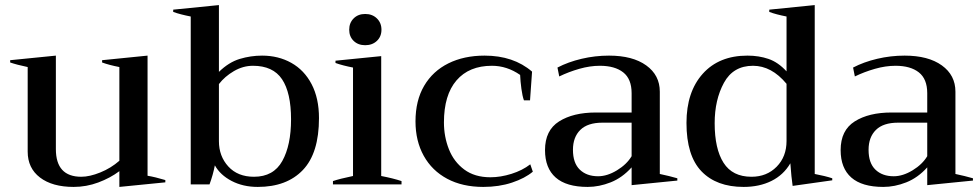

<svg xmlns="http://www.w3.org/2000/svg" viewBox="-20 -726 3857 756"><path d="M631 -17V-8L450 10V-52Q414 -25 367 -7.5Q320 10 270 10Q186 10 137.5 -27Q89 -64 89 -129V-462Q46 -471 20 -480V-489L200 -507V-139Q200 -30 300 -30Q333 -30 375 -47Q417 -64 450 -93V-462Q409 -470 382 -480V-489L561 -507V-34Q591 -29 631 -17Z M826 -75Q819 -38 805 0H731V-661Q690 -669 662 -679V-688L842 -706V-443Q881 -481 924 -494Q967 -507 1012 -507Q1076 -507 1127 -478.5Q1178 -450 1207 -394.5Q1236 -339 1236 -261Q1236 -123 1172.5 -56.5Q1109 10 995 10Q937 10 892 -13.5Q847 -37 826 -75ZM1126 -256Q1126 -361 1090.5 -414Q1055 -467 976 -467Q937 -467 901 -446Q865 -425 842 -395V-170Q842 -111 879 -70.5Q916 -30 980 -30Q1057 -30 1091.5 -92Q1126 -154 1126 -256Z M1355 -609Q1355 -636 1372.5 -653.5Q1390 -671 1418 -671Q1446 -671 1464 -653.5Q1482 -636 1482 -609Q1482 -582 1464 -565Q1446 -548 1418 -548Q1390 -548 1372.5 -565Q1355 -582 1355 -609ZM1291 -13Q1317 -22 1370 -33V-460Q1329 -468 1301 -478V-487L1481 -505V-33Q1528 -24 1561 -13V0H1291Z M1616 -248Q1616 -330 1650 -388Q1684 -446 1745.5 -476.5Q1807 -507 1888 -507Q2002 -507 2075 -444L2067 -331H2043Q2037 -347 2033 -376.5Q2029 -406 2028 -431Q1976 -467 1917 -467Q1827 -467 1777.5 -409.5Q1728 -352 1728 -244Q1728 -188 1747.5 -138.5Q1767 -89 1808 -58.5Q1849 -28 1911 -28Q1951 -28 1994 -41.5Q2037 -55 2068 -79L2078 -50Q2047 -24 1996 -7Q1945 10 1883 10Q1801 10 1741 -22Q1681 -54 1648.5 -112.5Q1616 -171 1616 -248Z M2126 -135Q2126 -213 2181.5 -248Q2237 -283 2326 -283H2467V-359Q2467 -415 2434 -441Q2401 -467 2342 -467Q2303 -467 2261 -455Q2219 -443 2182 -425L2175 -460Q2217 -482 2270 -494.5Q2323 -507 2378 -507Q2471 -507 2524.5 -468.5Q2578 -430 2578 -365V-41Q2616 -33 2647 -24V-15L2467 3V-67Q2430 -26 2384.5 -8Q2339 10 2294 10Q2210 10 2168 -27Q2126 -64 2126 -135ZM2467 -111V-243H2352Q2294 -243 2265 -214.5Q2236 -186 2236 -136Q2236 -84 2263 -58Q2290 -32 2335 -32Q2371 -32 2409.5 -55.5Q2448 -79 2467 -111Z M2683 -242Q2683 -364 2747 -435.5Q2811 -507 2923 -507Q2968 -507 3006 -494Q3044 -481 3077 -445V-661Q3036 -669 3009 -679V-688L3188 -706V-41Q3230 -33 3257 -24V-16L3101 6Q3096 -27 3092 -83Q3065 -37 3017.5 -13.5Q2970 10 2908 10Q2801 10 2742 -51.5Q2683 -113 2683 -242ZM3077 -171V-396Q3018 -467 2945 -467Q2867 -467 2830.5 -400Q2794 -333 2794 -241Q2794 -140 2829 -85Q2864 -30 2939 -30Q2999 -30 3038 -69.5Q3077 -109 3077 -171Z M3290 -135Q3290 -213 3345.5 -248Q3401 -283 3490 -283H3631V-359Q3631 -415 3598 -441Q3565 -467 3506 -467Q3467 -467 3425 -455Q3383 -443 3346 -425L3339 -460Q3381 -482 3434 -494.5Q3487 -507 3542 -507Q3635 -507 3688.5 -468.5Q3742 -430 3742 -365V-41Q3780 -33 3811 -24V-15L3631 3V-67Q3594 -26 3548.5 -8Q3503 10 3458 10Q3374 10 3332 -27Q3290 -64 3290 -135ZM3631 -111V-243H3516Q3458 -243 3429 -214.5Q3400 -186 3400 -136Q3400 -84 3427 -58Q3454 -32 3499 -32Q3535 -32 3573.5 -55.5Q3612 -79 3631 -111Z"/></svg>

Font: Trirong Medium
Style: Regular
Weight: 500
Designer: Katatrad Team
Foundry: CadsonDemak
Version: Version 1.001